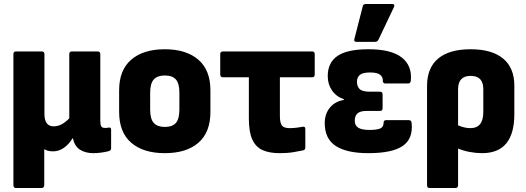

<svg xmlns="http://www.w3.org/2000/svg" viewBox="-20 -754 2625 959"><path d="M60 185Q47 185 47 171V-484Q47 -497 60 -497H188Q202 -497 202 -484V-185Q202 -123 248 -123Q270 -123 289.5 -134Q309 -145 326 -163V-484Q326 -497 339 -497H467Q481 -497 481 -484V-153Q481 -130 486 -122.5Q491 -115 504 -115Q510 -115 514.5 -115.5Q519 -116 525 -117Q535 -118 535 -106V-13Q535 -1 519 2Q503 6 483.5 8.5Q464 11 446 11Q407 11 380 -6Q353 -23 344 -63L343 -64Q324 -33 299 -15.5Q274 2 245 2Q218 2 201 -9V171Q201 185 187 185Z M803 11Q696 11 635.5 -41Q575 -93 575 -195V-303Q575 -404 635.5 -456Q696 -508 803 -508Q910 -508 970.5 -456Q1031 -404 1031 -303V-195Q1031 -93 971 -41Q911 11 803 11ZM803 -120Q841 -120 858.5 -140Q876 -160 876 -207V-291Q876 -337 858.5 -357Q841 -377 803 -377Q766 -377 748 -357Q730 -337 730 -291V-207Q730 -160 748 -140Q766 -120 803 -120Z M1377 11Q1326 11 1292 -4Q1258 -19 1240.5 -56.5Q1223 -94 1223 -163V-368H1094Q1080 -368 1080 -382V-484Q1080 -497 1094 -497H1539Q1552 -497 1552 -484V-382Q1552 -368 1539 -368H1378V-174Q1378 -142 1387.5 -128Q1397 -114 1427 -114Q1447 -114 1464 -116.5Q1481 -119 1493 -121Q1505 -123 1505 -110V-18Q1505 -5 1494 -3Q1476 1 1446 6Q1416 11 1377 11Z M1820 11Q1712 11 1657 -25Q1602 -61 1602 -139Q1602 -184 1627 -215.5Q1652 -247 1698 -255V-258Q1660 -271 1638.5 -302Q1617 -333 1617 -374Q1617 -441 1665.5 -474.5Q1714 -508 1821 -508Q1934 -508 1986.5 -467Q2039 -426 2032 -352Q2031 -337 2018 -337H1905Q1892 -337 1892 -351Q1893 -369 1878.5 -380.5Q1864 -392 1829 -392Q1792 -392 1777.5 -380Q1763 -368 1763 -346Q1763 -322 1776.5 -309Q1790 -296 1827 -296H1878Q1891 -296 1891 -282V-213Q1891 -200 1878 -200H1812Q1780 -200 1766 -188Q1752 -176 1752 -151Q1752 -127 1769.5 -116Q1787 -105 1825 -105Q1861 -105 1878.5 -112Q1896 -119 1896 -141Q1896 -154 1909 -154H2022Q2035 -154 2036 -139Q2044 -61 1991.5 -25Q1939 11 1820 11ZM1760 -545Q1746 -545 1750 -559L1792 -723Q1794 -734 1808 -734H1938Q1955 -734 1947 -717L1870 -555Q1865 -545 1853 -545Z M2125 185Q2113 185 2113 171V-325Q2113 -415 2168.5 -461.5Q2224 -508 2331 -508Q2437 -508 2493 -461.5Q2549 -415 2549 -326V-184Q2549 11 2388 11Q2358 11 2326 5Q2294 -1 2268 -12V171Q2268 185 2254 185ZM2268 -308V-128Q2300 -114 2330 -114Q2394 -114 2394 -195V-309Q2394 -375 2331 -375Q2268 -375 2268 -308Z"/></svg>

Font: Sofia Sans Semi Condensed Black
Style: Regular
Weight: 900
Designer: Botio Nikoltchev, Ani Petrova
Foundry: lettersoup
Version: Version 4.100; ttfautohint (v1.8.4.7-5d5b)